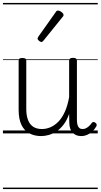

<svg xmlns="http://www.w3.org/2000/svg" viewBox="-20 -909 686 1308"><path d="M260 18Q216 18 181 0Q146 -18 126.5 -57.5Q107 -97 107 -161V-496Q107 -506 113 -510Q119 -514 132 -514Q146 -514 152.5 -510Q159 -506 159 -496V-167Q159 -123 170.5 -92.5Q182 -62 205.5 -46Q229 -30 266 -30Q296 -30 324.5 -42.5Q353 -55 378 -80.5Q403 -106 422 -148Q441 -190 451 -248V-497Q451 -506 457.5 -510.5Q464 -515 478 -515Q491 -515 497.5 -510.5Q504 -506 504 -497V-92Q504 -72 508 -58Q512 -44 520.5 -37Q529 -30 543 -30Q554 -30 564 -34.5Q574 -39 584.5 -48Q595 -57 605 -71Q610 -78 616.5 -78Q623 -78 631 -72Q637 -67 638.5 -60.5Q640 -54 636 -48Q625 -28 608.5 -13Q592 2 573 10Q554 18 534 18Q514 18 499.5 12Q485 6 474 -6Q463 -18 457.5 -35.5Q452 -53 452 -76L451 -133Q436 -90 413.5 -60.5Q391 -31 365 -14Q339 3 312 10.5Q285 18 260 18ZM262 -623Q255 -623 245.5 -631Q236 -639 236 -647Q236 -649 237.5 -651.5Q239 -654 241 -659L360 -827Q363 -833 367 -835Q371 -837 376 -837Q383 -837 391.5 -832Q400 -827 406.5 -820.5Q413 -814 413 -807Q413 -803 411.5 -800Q410 -797 406 -793L276 -632Q269 -623 262 -623ZM0 369H646V379H0ZM0 -20H646V0H0ZM0 -505H646V-500H0ZM0 -889H646V-879H0Z"/></svg>

Font: Playwrite HR Lijeva Guides
Style: Regular
Weight: 400
Designer: Veronika Burian, José Scaglione
Foundry: TypeTogether
Version: Version 1.003